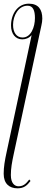

<svg xmlns="http://www.w3.org/2000/svg" viewBox="-45 -784 250 1044"><path d="M50 240C85 240 102 225 121 200L114 192C101 208 87 229 56 229C36 229 14 214 14 168C14 132 20 98 30 52L180 -645C183 -657 185 -672 185 -683C185 -732 164 -764 112 -764C51 -764 15 -708 15 -645C15 -600 39 -570 76 -570C95 -570 113 -577 127 -593L-9 43C-19 89 -25 124 -25 161C-25 215 6 240 50 240ZM78 -580C45 -580 26 -607 26 -649C26 -699 55 -753 105 -753C135 -753 145 -726 145 -686C145 -636 123 -580 78 -580Z"/></svg>

Font: Noto Serif Display ExtraCondensed ExtraLight
Style: Italic
Weight: 200
Width: 2
Italic angle: -12°
Designer: Monotype Design Team
Foundry: Monotype Imaging Inc.
Version: Version 2.009